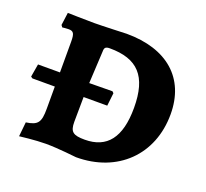

<svg xmlns="http://www.w3.org/2000/svg" viewBox="-95 -618 793 740"><g transform="rotate(20 301.0 -248.0)"><path d="M285 9C454 9 571 -104 571 -271C571 -419 472 -505 306 -505C306 -505 206 -501 174 -501C141 -501 65 -503 65 -503L58 -451L64 -443C64 -443 79 -445 90 -445C110 -445 115 -436 115 -403V-277H25L16 -224L23 -219H115V-128C115 -72 105 -58 57 -51L51 8C51 8 115 0 159 0C207 0 285 9 285 9ZM235 -277 242 -410C242 -425 247 -430 264 -430C378 -430 430 -376 430 -246C430 -124 384 -66 293 -66C245 -66 232 -76 232 -117L233 -219H330L336 -272L330 -278Z"/></g></svg>

Font: Alegreya SC
Style: Bold
Weight: 700
Designer: Juan Pablo del Peral
Foundry: Huerta Tipografica
Version: Version 2.007;PS 002.007;hotconv 1.0.88;makeotf.lib2.5.64775